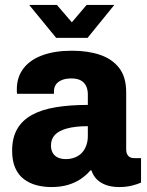

<svg xmlns="http://www.w3.org/2000/svg" viewBox="-20 -744 594 776"><path d="M187 12Q156 12 127.5 4.5Q99 -3 76.5 -20Q54 -37 41.5 -65.5Q29 -94 29 -135Q29 -187 49.5 -222.5Q70 -258 109 -279.5Q148 -301 205 -310.5Q262 -320 335 -320V-362Q335 -382 328 -396.5Q321 -411 306.5 -419Q292 -427 268 -427Q245 -427 229 -420Q213 -413 205.5 -401.5Q198 -390 198 -374V-365H49Q48 -370 48 -374Q48 -378 48 -383Q48 -432 74.5 -467Q101 -502 151 -520.5Q201 -539 271 -539Q335 -539 384 -522.5Q433 -506 461.5 -469.5Q490 -433 490 -371V-140Q490 -124 498 -114.5Q506 -105 521 -105H550V-6Q537 0 514 6Q491 12 462 12Q431 12 408 3.5Q385 -5 370.5 -20Q356 -35 350 -55H345Q329 -36 307 -21Q285 -6 255.5 3Q226 12 187 12ZM246 -101Q266 -101 282.5 -107.5Q299 -114 310.5 -126Q322 -138 328.5 -155.5Q335 -173 335 -193V-234Q285 -234 251.5 -225Q218 -216 202 -199Q186 -182 186 -156Q186 -138 193.5 -125.5Q201 -113 214.5 -107Q228 -101 246 -101ZM98 -724H210L296 -624H245L330 -724H442L334 -591H207Z"/></svg>

Font: Archivo SemiCondensed ExtraBold
Style: Regular
Weight: 800
Width: 4
Designer: Hector Gatti
Foundry: Omnibus-Type
Version: Version 2.001